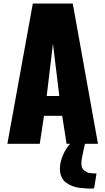

<svg xmlns="http://www.w3.org/2000/svg" viewBox="-20 -830 608 1108"><path d="M522.9 257.3Q513.2 258.3 502 258.3Q493.7 258.3 484.4 257.8Q462.9 256.3 440.9 254.2Q418.9 252 398.2 243.9Q377.4 235.8 361.3 224.1Q345.2 212.4 335.4 191.7Q325.7 170.9 325.7 144Q325.7 106 344 63.7Q362.3 21.5 393.6 -9.8H472.7Q471.2 0 460.4 44.2Q449.7 88.4 449.7 113.8Q449.7 127.9 454.1 138.4Q458.5 148.9 467.3 154.8Q476.1 160.6 483.4 164.3Q490.7 168 503.4 169.2Q516.1 170.4 521.2 170.7Q526.4 170.9 537.1 170.9ZM249.5 -275.9H322.3L285.6 -578.1ZM22.5 0 169.4 -809.6H399.9L545.4 0H364.3L338.9 -161.6H233.9L209.5 0Z"/></svg>

Font: Oswald
Style: Heavy
Weight: 800
Designer: Vernon Adams
Foundry: Vernon Adams
Version: 3.0; ttfautohint (v0.95) -l 8 -r 50 -G 200 -x 0 -w "G" -W -c